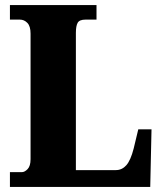

<svg xmlns="http://www.w3.org/2000/svg" viewBox="-20 -734 638 754"><path d="M19 0V-58H66Q77 -58 88.5 -70Q100 -82 100 -109V-602Q100 -631 87.5 -644Q75 -657 58 -657H19V-714H359V-657H316Q292 -657 285 -644.5Q278 -632 278 -605V-66H435Q459 -66 476 -85Q493 -104 505 -151L523 -226H575L570 0Z"/></svg>

Font: Noto Serif Condensed Black
Style: Regular
Weight: 900
Width: 3
Designer: Monotype Design Team
Foundry: Monotype Imaging Inc.
Version: Version 2.015; ttfautohint (v1.8.4.7-5d5b)